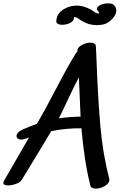

<svg xmlns="http://www.w3.org/2000/svg" viewBox="-111 -1106 764 1139"><path d="M367 -414 357 -647Q333 -604 289 -509Q251 -428 238 -404Q308 -414 367 -414ZM458 13Q429 13 425 -5Q389 -148 372 -345Q282 -346 193 -328Q99 -171 18 -39Q10 -25 -15.5 -15.5Q-41 -6 -63 -6Q-91 -6 -91 -21Q-91 -27 -87 -34Q-7 -174 61 -290L44 -284Q28 -278 15 -278Q2 -278 -5.5 -284Q-13 -290 -13 -299Q-13 -309 -3.5 -319.5Q6 -330 24 -338Q71 -359 108 -371Q162 -464 223 -582Q293 -717 341 -793Q344 -797 349 -801L348 -806Q348 -824 373.5 -838.5Q399 -853 425 -853Q457 -853 458 -829L461 -762Q470 -521 484.5 -356.5Q499 -192 537 -46Q541 -31 529 -17.5Q517 -4 496.5 4.5Q476 13 458 13ZM463 -957Q440 -957 417 -963Q397 -969 369 -985Q358 -994 342.5 -1002Q327 -1010 327 -999Q327 -981 305 -970Q283 -959 258 -959Q243 -959 233 -964Q223 -969 223 -979Q224 -1021 260 -1046.5Q296 -1072 342 -1073Q380 -1074 429 -1049Q435 -1045 447 -1037Q459 -1029 468 -1026L474 -1025Q476 -1029 476 -1031Q476 -1037 470 -1040Q464 -1048 464 -1053Q464 -1067 485 -1076.5Q506 -1086 530 -1086Q555 -1086 565 -1076Q579 -1062 579 -1044Q579 -1020 557.5 -996.5Q536 -973 512 -964Q490 -957 463 -957Z"/></svg>

Font: Sedgwick Ave
Style: Regular
Weight: 400
Designer: Kevin Burke, Pedro Vergani
Foundry: Google, Inc.
Version: Version 1.000